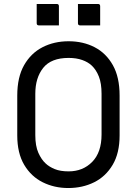

<svg xmlns="http://www.w3.org/2000/svg" viewBox="-20 -928 690 968"><path d="M326 -720Q399 -720 457 -690Q515 -660 549 -599.5Q583 -539 583 -446V-245Q583 -156 548 -97Q513 -38 454.5 -9Q396 20 324 20Q254 20 195.5 -9Q137 -38 102 -97Q67 -156 67 -245V-446Q67 -539 101.5 -599.5Q136 -660 194.5 -690Q253 -720 326 -720ZM158 -247Q158 -192 173.5 -157.5Q189 -123 210 -104Q228 -87 256 -75.5Q284 -64 326 -64Q398 -64 445 -112Q492 -160 492 -250V-455Q492 -508 478.5 -542Q465 -576 443 -597Q424 -615 394.5 -625.5Q365 -636 326 -636Q238 -636 198 -586Q158 -536 158 -455ZM165 -908H266Q277 -908 277 -897V-800H176Q165 -800 165 -811ZM373 -908H474Q485 -908 485 -897V-800H384Q373 -800 373 -811Z"/></svg>

Font: Recursive Sn Lnr St
Style: Regular
Weight: 400
Version: Version 1.079;hotconv 1.0.112;makeotfexe 2.5.65598; ttfautoh